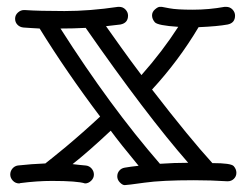

<svg xmlns="http://www.w3.org/2000/svg" viewBox="-20 -538 719 558"><path d="M155.8 -455.1Q299.8 -229 444.8 -62Q485.8 -64.9 526.9 -64.9Q404.3 -205.1 229 -457Q192.9 -455.1 155.8 -455.1ZM421.9 -277.8Q531.2 -136.2 597.2 -64Q651.4 -64 659.2 -55.2Q667 -46.4 667 -35.9Q667 -25.4 659.7 -18.3Q652.3 -11.2 642.1 -11.2H640.1Q593.3 -14.2 543.5 -14.2Q450.2 -14.2 399.7 -7.1Q349.1 0 342.5 0Q335.9 0 328.4 -7.8Q320.8 -15.6 320.8 -25.4Q320.8 -35.2 326.9 -42.2Q333 -49.3 342.8 -50.8Q359.4 -53.7 382.8 -56.2Q328.6 -121.6 301.8 -158.2Q236.8 -97.2 190.9 -61Q200.7 -59.6 210.4 -58.8Q220.2 -58.1 230 -56.9Q239.7 -55.7 246.3 -48.1Q252.9 -40.5 252.9 -30.5Q252.9 -20.5 244.9 -12.7Q236.8 -4.9 227.1 -4.9Q205.1 -12.2 130.9 -12.2Q87.9 -12.2 39.1 -5.9L36.1 -4.9Q24.9 -4.9 17.3 -12.9Q9.8 -21 9.8 -30.8Q9.8 -40.5 16.1 -48.1Q22.5 -55.7 32.2 -57.1Q72.3 -61.5 111.8 -63Q119.1 -68.8 134.5 -81.1Q149.9 -93.3 170.9 -110.8Q221.7 -153.3 271 -199.2Q172.4 -330.1 95.2 -455.1Q83 -456.1 71 -456.5Q59.1 -457 48.3 -458Q37.6 -459 30.8 -466.1Q23.9 -473.1 23.9 -483.6Q23.9 -494.1 32 -501.5Q40 -508.8 49.8 -508.8H51.8Q94.2 -505.9 167.5 -505.9Q240.7 -505.9 323.2 -518.1H326.2Q337.4 -518.1 344.7 -510.3Q352.1 -502.4 352.1 -492.7Q352.1 -471.2 330.1 -466.8Q308.6 -463.9 288.1 -461.9Q305.2 -438 331.5 -400.9Q357.9 -363.8 391.1 -319.8Q452.1 -388.7 498 -460Q438 -463.9 429.9 -473.4Q421.9 -482.9 421.9 -493.2Q421.9 -503.4 430.4 -510.7Q439 -518.1 444.3 -518.1H450.2Q451.2 -518.1 472.4 -513.9Q493.7 -509.8 540.5 -509.8Q587.4 -509.8 632.8 -518.1H637.2Q648.4 -518.1 655.8 -510.3Q663.1 -502.4 663.1 -492.7Q663.1 -471.2 641.6 -466.8Q612.8 -461.4 557.1 -459Q499 -361.3 421.9 -277.8Z"/></svg>

Font: Ribeye Marrow
Style: Regular
Weight: 400
Designer: Astigmatic (AOETI)
Foundry: Astigmatic (AOETI)
Version: Version 1.000